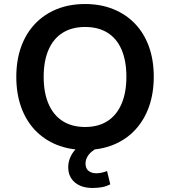

<svg xmlns="http://www.w3.org/2000/svg" viewBox="-20 -735 845 954"><path d="M403 10Q325 10 262 -15.5Q199 -41 154 -88.5Q109 -136 85 -203Q61 -270 61 -353Q61 -436 85 -502.5Q109 -569 154 -616.5Q199 -664 262 -689.5Q325 -715 403 -715Q480 -715 543 -689.5Q606 -664 651 -617Q696 -570 720 -503.5Q744 -437 744 -354Q744 -271 720 -204Q696 -137 651 -89Q606 -41 543 -15.5Q480 10 403 10ZM403 -104Q468 -104 513.5 -133Q559 -162 583.5 -218Q608 -274 608 -353Q608 -433 584 -488.5Q560 -544 514 -572.5Q468 -601 403 -601Q338 -601 292 -572.5Q246 -544 221.5 -488.5Q197 -433 197 -353Q197 -274 221.5 -218Q246 -162 292 -133Q338 -104 403 -104ZM440 199Q384 199 351.5 171Q319 143 319 96Q319 53 348 15.5Q377 -22 423 -43L464 0Q448 8 434.5 19.5Q421 31 413 46Q405 61 405 78Q405 102 420 114Q435 126 458 126Q472 126 485 123Q498 120 512 115L528 181Q508 191 487 195Q466 199 440 199Z"/></svg>

Font: Nunito Sans 10pt
Style: Bold
Weight: 700
Designer: Vernon Adams
Foundry: Vernon Adams
Version: Version 3.101;gftools[0.9.27]